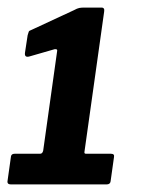

<svg xmlns="http://www.w3.org/2000/svg" viewBox="-31 -867 418 507"><path d="M262 -461Q272 -461 270 -452L261 -388Q260 -380 250 -380H-2Q-13 -380 -11 -390L-2 -454Q-1 -461 8 -461H75Q81 -461 83 -469L120 -733Q121 -738 113 -737L47 -718Q33 -714 35 -728L42 -774Q44 -781 45 -783.5Q46 -786 52 -788L164 -840Q173 -845 178.5 -846Q184 -847 191 -847H237Q246 -847 244 -836L192 -466Q191 -461 196 -461H262Z"/></svg>

Font: Libre Franklin Thin
Style: Bold Italic
Weight: 700
Italic angle: -8°
Version: Version 3.000